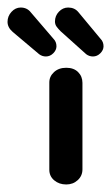

<svg xmlns="http://www.w3.org/2000/svg" viewBox="-90 -480 295 510"><path d="M86 10Q67 10 54 -1Q41 -12 41 -29V-261Q41 -277 53.5 -288.5Q66 -300 86 -300Q106 -300 117.5 -288.5Q129 -277 129 -260V-30Q129 -13 116.5 -1.5Q104 10 86 10ZM52 -377Q60 -369 60 -357Q60 -347 51.5 -338.5Q43 -330 32 -330Q22 -330 14 -336L-56 -395Q-70 -407 -70 -422Q-70 -437 -59.5 -448.5Q-49 -460 -35 -460Q-18 -460 -8 -447ZM177 -377Q185 -369 185 -357Q185 -347 176.5 -338.5Q168 -330 157 -330Q147 -330 139 -336L71 -397Q65 -403 60.5 -409Q56 -415 56 -423Q56 -438 66.5 -449Q77 -460 91 -460Q108 -460 118 -448Z"/></svg>

Font: Dongle
Style: Bold
Weight: 700
Designer: Yanghee Ryu
Foundry: Yanghee Ryu
Version: Version 2.000